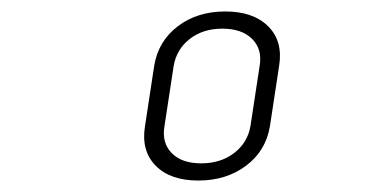

<svg xmlns="http://www.w3.org/2000/svg" viewBox="-20 -760 640 335"><path d="M326 -445Q277 -445 251.5 -471Q226 -497 233 -540L249 -645Q256 -688 290 -714Q324 -740 373 -740Q422 -740 448 -714Q474 -688 467 -645L451 -540Q444 -497 409.5 -471Q375 -445 326 -445ZM331 -475Q365 -475 388.5 -493Q412 -511 417 -540L433 -645Q438 -674 420 -692Q402 -710 368 -710Q334 -710 311 -692Q288 -674 283 -645L267 -540Q262 -511 279.5 -493Q297 -475 331 -475Z"/></svg>

Font: JetBrains Mono Thin
Style: Italic
Weight: 100
Italic angle: -9°
Monospace: yes
Designer: Philipp Nurullin, Konstantin Bulenkov
Foundry: JetBrains
Version: Version 2.305; ttfautohint (v1.8.4.7-5d5b)